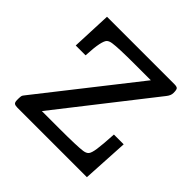

<svg xmlns="http://www.w3.org/2000/svg" viewBox="-171 -870 1045 1045"><g transform="rotate(45 351.5 -347.5)"><path d="M63 -28.8V-42Q63 -45.9 63.5 -49.6Q64 -53.2 64 -55.2Q64 -57.1 64.9 -60.1Q65.9 -63 66.4 -64Q66.9 -64.9 68.8 -67.9Q70.8 -70.8 71.3 -71.3Q71.8 -71.8 74.5 -75.4Q77.1 -79.1 78.1 -80.1L502 -619.1H378.9Q251 -619.1 210.9 -612.8Q190.9 -609.9 181.4 -600.8Q171.9 -591.8 165 -560.3Q158.2 -528.8 154.8 -463.9H79.1L88.9 -694.8H606.9Q627 -694.8 632.6 -688Q638.2 -681.2 638.2 -657.2Q638.2 -638.2 622.1 -618.2L201.2 -81.1H337.9Q471.7 -81.1 513.2 -86.9Q534.2 -89.8 543.7 -100.8Q553.2 -111.8 558.6 -147.9Q564 -184.1 568.8 -268.1H644L628.9 0H94.2Q77.1 0 70.1 -5.4Q63 -10.7 63 -28.8Z"/></g></svg>

Font: CMU Concrete
Style: Bold
Weight: 700
Version: Version 0.7.0